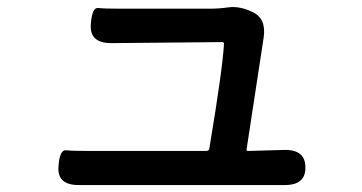

<svg xmlns="http://www.w3.org/2000/svg" viewBox="-20 -530 1040 552"><path d="M206 2Q145 2 148 -49Q151 -100 169.5 -98Q188 -96 235 -96H573Q581 -96 582 -104Q620 -332 624 -404Q624 -409 619 -409L300 -406Q238 -406 241 -458Q244 -509 262 -507Q280 -505 326 -505H582Q610 -505 638 -509Q670 -513 707 -495Q746 -476 738 -422L689 -101Q688 -96 693 -96L798 -99Q858 -100 858 -49Q859 2 799 2Z"/></svg>

Font: Resource Han Rounded CN Medium
Style: Regular
Weight: 500
Designer: Cyano Hao (round all glyphs); Ryoko NISHIZUKA 西塚涼子 (kana, bopomofo & ideographs); Paul D. Hunt (Latin, Greek & Cyrillic)
Foundry: Cyano Hao
Version: 0.990